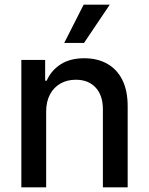

<svg xmlns="http://www.w3.org/2000/svg" viewBox="-20 -802 637 822"><path d="M177.6 -323.9V0H71.4V-545.5H173.3V-456.7H180Q198.9 -500 239.2 -526.3Q279.5 -552.6 340.9 -552.6Q396.7 -552.6 438.6 -529.3Q480.5 -506 503.6 -460.2Q526.6 -414.4 526.6 -346.9V0H420.5V-334.2Q420.5 -393.5 389.6 -427Q358.7 -460.6 304.7 -460.6Q267.8 -460.6 239.2 -444.6Q210.6 -428.6 194.1 -397.9Q177.6 -367.2 177.6 -323.9ZM255 -618.3 338.1 -782H449.9L339.8 -618.3Z"/></svg>

Font: InterMG Medium
Style: Regular
Weight: 500
Designer: Rasmus Andersson
Foundry: rsms
Version: Version 3.019;December 26, 2023;FontCreator 15.0.0.2955 64-b